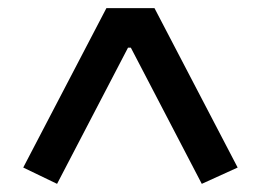

<svg xmlns="http://www.w3.org/2000/svg" viewBox="-20 -718 640 471"><path d="M563 -307 359 -698H241L37 -307L120 -267L294 -601H301L475 -267Z"/></svg>

Font: IBM Mono Medium
Style: Regular
Weight: 500
Monospace: yes
Designer: Mike Abbink, Paul van der Laan, Pieter van Rosmalen
Foundry: Bold Monday
Version: Version 2.3